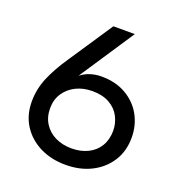

<svg xmlns="http://www.w3.org/2000/svg" viewBox="-129 -810 879 934"><g transform="rotate(20 310.5 -343.5)"><path d="M311 13Q236 13 177.5 -16.5Q119 -46 85.5 -98.5Q52 -151 52 -221Q52 -286 77.5 -346Q103 -406 148 -472L300 -700H411L223 -416Q246 -434 273.5 -442.5Q301 -451 330 -451Q404 -451 458 -419.5Q512 -388 540.5 -336Q569 -284 569 -221Q569 -151 535.5 -98.5Q502 -46 444 -16.5Q386 13 311 13ZM311 -72Q358 -72 395 -90Q432 -108 452.5 -142Q473 -176 473 -222Q473 -260 455.5 -294Q438 -328 402 -348.5Q366 -369 313 -369Q266 -369 228.5 -350.5Q191 -332 169 -298.5Q147 -265 147 -221Q147 -175 168.5 -141.5Q190 -108 227 -90Q264 -72 311 -72Z"/></g></svg>

Font: MuseoModerno Thin
Style: Regular
Weight: 400
Version: Version 1.003